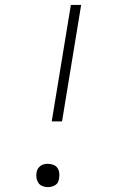

<svg xmlns="http://www.w3.org/2000/svg" viewBox="-20 -755 490 783"><path d="M233 -260H191L269 -735H311ZM175 8Q164 8 153.5 4Q143 0 137 -8.5Q131 -17 129 -28Q127 -39 129 -51Q130 -59 134 -66Q138 -73 144.5 -78Q151 -83 159 -85Q167 -87 175 -87Q186 -87 197 -83Q208 -79 214 -70.5Q220 -62 221.5 -50.5Q223 -39 221 -28Q220 -20 216.5 -12.5Q213 -5 206 -0.5Q199 4 191 6Q183 8 175 8Z"/></svg>

Font: Iosevka Etoile Extralight
Style: Italic
Weight: 200
Italic angle: -9°
Designer: Belleve Invis
Foundry: Belleve Invis
Version: Version 22.1.2; ttfautohint (v1.8.4)